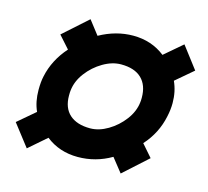

<svg xmlns="http://www.w3.org/2000/svg" viewBox="-82 -689 773 715"><g transform="rotate(15 304.5 -332.0)"><path d="M13 -153 80 -210Q64 -245 64 -291Q64 -322 69 -344Q83 -410 131 -464L89 -511L183 -595L224 -542Q287 -577 353 -577Q424 -577 476 -536L545 -595L609 -511L542 -454Q559 -417 559 -372Q559 -347 553 -320Q539 -252 492 -200L533 -153L440 -69L398 -122Q338 -87 269 -87Q198 -87 146 -128L78 -69ZM442 -344Q443 -350 443 -362Q443 -410 416 -436Q389 -462 337 -462Q303 -462 268 -441.5Q233 -421 208.5 -388.5Q184 -356 180 -320Q179 -313 179 -300Q179 -252 207 -227Q235 -202 286 -202Q320 -202 354.5 -222.5Q389 -243 413.5 -275.5Q438 -308 442 -344Z"/></g></svg>

Font: Decalotype
Style: Bold Italic
Weight: 700
Italic angle: -12°
Designer: Alfredo Marco Pradil
Foundry: Alfredo Marco Pradil
Version: Version 1.0